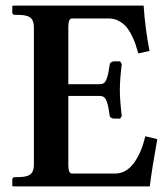

<svg xmlns="http://www.w3.org/2000/svg" viewBox="-20 -666 602 686"><path d="M26.9 0 23.9 -2V-23.9Q23.9 -28.3 26.6 -30.8Q29.3 -33.2 32.2 -33.2H45.9Q76.2 -33.2 88.6 -43.2Q101.1 -53.2 101.1 -77.1V-568.8Q101.1 -592.8 88.6 -602.8Q76.2 -612.8 45.9 -612.8H32.2Q29.3 -612.8 26.6 -615.2Q23.9 -617.7 23.9 -621.1V-644L26.9 -646H493.2Q498.5 -564.5 514.2 -483.9L474.1 -475.1Q468.8 -494.1 464.1 -508.1Q459.5 -522 450.2 -540.5Q440.9 -559.1 430.4 -571Q419.9 -583 403.6 -591.6Q387.2 -600.1 368.2 -600.1H237.8Q224.1 -600.1 224.1 -570.8V-365.2H336.9Q345.7 -365.2 351.8 -369.9Q357.9 -374.5 361.8 -386.2Q365.7 -397.9 367.4 -407.2Q369.1 -416.5 372.1 -436Q372.1 -439.5 376.7 -443.1Q381.3 -446.8 388.2 -446.8H409.2L415 -437Q408.2 -380.9 408.2 -344.2Q408.2 -310.5 415 -251L409.2 -242.2H388.2Q381.3 -242.2 376.7 -245.4Q372.1 -248.5 372.1 -252Q369.1 -271.5 367.4 -281Q365.7 -290.5 361.8 -302.2Q357.9 -314 351.8 -318.6Q345.7 -323.2 336.9 -323.2H224.1V-75.2Q224.1 -45.9 237.8 -45.9H391.1Q430.2 -45.9 457.8 -82.8Q485.4 -119.6 499 -179.2L542 -168.9Q524.4 -72.3 515.1 0Z"/></svg>

Font: Linux Libertine G
Style: Semibold
Weight: 600
Designer: Philipp H. Poll
Foundry: Philipp H. Poll
Version: Version 5.1.1